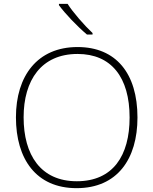

<svg xmlns="http://www.w3.org/2000/svg" viewBox="-20 -970 799 1000"><path d="M332 -950H287V-943C319 -899 382 -833 433 -790H462V-798C420 -837 359 -907 332 -950ZM696 -358C696 -588 584 -725 384 -725C175 -725 63 -575 63 -359C63 -142 168 10 379 10C591 10 696 -142 696 -358ZM103 -359C103 -552 195 -689 384 -689C560 -689 655 -567 655 -358C655 -160 569 -26 380 -26C192 -26 103 -163 103 -359Z"/></svg>

Font: Noto Sans Malayalam ExtraLight
Style: Regular
Weight: 200
Designer: Jelle Bosma - Monotype Design Team
Foundry: Monotype Imaging Inc.
Version: Version 2.104